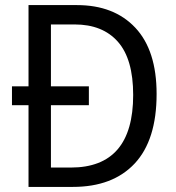

<svg xmlns="http://www.w3.org/2000/svg" viewBox="-20 -734 692 754"><path d="M282 -714Q428 -714 511.5 -625Q595 -536 595 -365Q595 -184 509 -92Q423 0 266 0H92V-321H27V-395H92V-714ZM273 -638H180V-395H329V-321H180V-76H258Q503 -76 503 -361Q503 -502 443 -570Q383 -638 273 -638Z"/></svg>

Font: Noto Sans SemiCondensed
Style: Regular
Weight: 400
Width: 4
Designer: Monotype Design Team
Foundry: Monotype Imaging Inc.
Version: Version 2.013; ttfautohint (v1.8.4.7-5d5b)